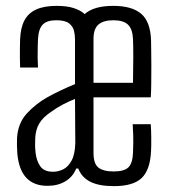

<svg xmlns="http://www.w3.org/2000/svg" viewBox="-20 -627 577 654"><path d="M142 6Q95.5 6 69.8 -21.2Q44 -48.5 39 -104Q38 -121 37.8 -130.5Q37.5 -140 38 -156.5Q41 -207 70.8 -239.8Q100.5 -272.5 140 -295Q162.5 -307.5 186.8 -319Q211 -330.5 235.5 -340.5Q235.5 -367.5 235.5 -392Q235.5 -416.5 235.5 -441.2Q235.5 -466 235.5 -493Q235.5 -507 232 -522Q228.5 -537 215.2 -547.5Q202 -558 171.5 -558Q140 -558 125.8 -543.5Q111.5 -529 109.5 -495Q109 -485.5 108.5 -467.5Q108 -449.5 108.2 -430.2Q108.5 -411 109.5 -397H48.5Q48 -411.5 47.8 -429Q47.5 -446.5 47.8 -463.2Q48 -480 48.5 -492.5Q50 -532.5 63.2 -557.5Q76.5 -582.5 103.5 -594.8Q130.5 -607 173 -607Q209 -607 232 -599.2Q255 -591.5 268.5 -579Q284 -593 308.2 -600Q332.5 -607 366 -607Q429.5 -607 461 -580Q492.5 -553 494.5 -489.5Q494.5 -482 495 -458.2Q495.5 -434.5 495.5 -403.8Q495.5 -373 495.2 -343.8Q495 -314.5 493.5 -295.5H298.5Q298.5 -248 298.5 -200.8Q298.5 -153.5 298.5 -106Q298.5 -69.5 315.2 -56.2Q332 -43 367 -43Q403 -43 417.2 -56.8Q431.5 -70.5 433 -106Q433.5 -121 434 -141Q434.5 -161 432 -204H493.5Q495 -186 495.2 -157Q495.5 -128 494.5 -112Q491.5 -48.5 462.8 -20.8Q434 7 368 7Q317 7 287.8 -7.8Q258.5 -22.5 246.5 -53H239.5Q228.5 -25 202.8 -9.5Q177 6 142 6ZM160.5 -42Q179 -42 195.8 -50.5Q212.5 -59 224 -80.2Q235.5 -101.5 236.5 -140Q236.5 -170.5 236 -209.5Q235.5 -248.5 235.5 -290Q217.5 -283 196 -272Q174.5 -261 152.5 -245Q126 -227 113.8 -206.5Q101.5 -186 100 -156.5Q99.5 -142.5 99.5 -133.2Q99.5 -124 101 -108.5Q104 -79.5 117 -60.8Q130 -42 160.5 -42ZM298.5 -345H433Q434 -390.5 434 -432.8Q434 -475 433 -494.5Q431.5 -528 416 -543Q400.5 -558 366 -558Q332 -558 315.2 -543.2Q298.5 -528.5 298.5 -495Q298.5 -457.5 298.5 -420Q298.5 -382.5 298.5 -345Z"/></svg>

Font: Big Shoulders Text Thin Light
Style: Regular
Weight: 300
Version: Version 2.002